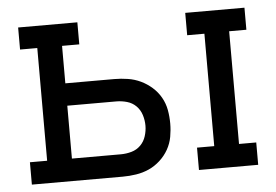

<svg xmlns="http://www.w3.org/2000/svg" viewBox="-43 -577 911 633"><g transform="rotate(-5 412.5 -260.0)"><path d="M591 0V-74H648V-446H591V-520H787V-447H730V-74H787V0ZM38 0V-74H95V-447H38V-520H234V-447H177V-323H339Q361 -323 383.5 -319.5Q406 -316 426 -306.5Q446 -297 463 -282Q480 -267 491 -247.5Q502 -228 506 -206Q510 -184 510 -161Q510 -139 506 -117Q502 -95 491 -75.5Q480 -56 463 -40.5Q446 -25 426 -16Q406 -7 383.5 -3.5Q361 0 339 0ZM339 -74Q357 -74 374.5 -79Q392 -84 404.5 -96.5Q417 -109 422.5 -126.5Q428 -144 428 -161Q428 -179 422.5 -196.5Q417 -214 404.5 -226.5Q392 -239 374.5 -244Q357 -249 339 -249H177V-74Z"/></g></svg>

Font: Iosevka Plex Etoile
Style: Regular
Weight: 400
Designer: Belleve Invis
Foundry: Belleve Invis
Version: Version 25.1.1; ttfautohint (v1.8.4)